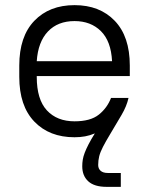

<svg xmlns="http://www.w3.org/2000/svg" viewBox="-20 -527 580 747"><path d="M395 200Q347 200 323.5 178.5Q300 157 300 120Q300 107 302 94.5Q304 82 309.5 67.5Q315 53 324.5 34.5Q334 16 349 -8Q330 0 311 3.5Q292 7 270 7Q172 7 113.5 -54Q55 -115 55 -228V-272Q55 -385 113.5 -446Q172 -507 270 -507Q368 -507 426.5 -446Q485 -385 485 -272V-231H123V-228Q123 -140 162.5 -97.5Q202 -55 270 -55Q332 -55 364.5 -81Q397 -107 412 -146H480Q473 -114 453 -80Q426 -34 408.5 -5Q391 24 380.5 44.5Q370 65 366 81Q362 97 362 115Q362 129 371.5 137.5Q381 146 400 146H450V200ZM270 -445Q205 -445 166.5 -404.5Q128 -364 123 -289H416Q412 -367 372.5 -406Q333 -445 270 -445Z"/></svg>

Font: PT Root UI Web
Style: Regular
Weight: 400
Designer: Vitaly Kuzmin
Foundry: ParaType Ltd.
Version: Version 1.000W